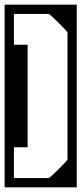

<svg xmlns="http://www.w3.org/2000/svg" viewBox="-40 -707 351 828"><path d="M-20 -258Q-20 -275 -20 -312.8Q-20 -350.5 -20 -399Q-20 -447.5 -20 -498Q-20 -548.5 -20 -591.2Q-20 -634 -20 -660.5Q-20 -687 -20 -687Q-20 -687 -20 -687Q-20 -687 -20 -687Q-20 -687 -20 -687Q-20 -687 -20 -687Q-20 -687 -4.8 -687Q10.5 -687 33 -687Q55.5 -687 78.5 -687Q101.5 -687 117.8 -687Q134 -687 136 -687Q136 -687 136 -687Q136 -687 136 -687Q136 -687 136 -687Q136 -687 136 -677Q136 -667 136 -657Q136 -647 136 -647Q136 -647 118.5 -647Q101 -647 78 -647Q55 -647 37.5 -647Q20 -647 20 -647Q20 -647 20 -647Q20 -647 20 -647Q20 -611 20 -585.5Q20 -560 20 -543.8Q20 -527.5 20 -518.2Q20 -509 20 -504.5Q20 -500 20 -499Q20 -498 20 -498Q20 -498 20 -498Q20 -498 20 -498Q20 -498 20 -498Q20 -498 20 -477.5Q20 -457 20 -425.2Q20 -393.5 20 -359.5Q20 -325.5 20 -297.8Q20 -270 20 -258ZM79 -514Q79 -514 79 -514Q79 -514 79 -514Q79 -514 79 -514Q79 -440.5 79 -382.8Q79 -325 79 -291.5Q79 -258 79 -258H-6L-7 -514Q-7 -514 6 -514Q19 -514 36 -514Q53 -514 66 -514Q79 -514 79 -514ZM291 -258Q284.5 -258 277.8 -258Q271 -258 264.2 -258Q257.5 -258 251 -258Q251 -270 251 -297.8Q251 -325.5 251 -359.5Q251 -393.5 251 -425.2Q251 -457 251 -477.5Q251 -498 251 -498Q251 -498 251 -498Q251 -498 251 -498Q251 -498 251 -498.8Q251 -499.5 251 -501.5Q251 -503.5 251 -508Q251 -512.5 251 -520.2Q251 -528 251 -539.5Q251 -551 251 -567Q251 -568.5 243.2 -577Q235.5 -585.5 224 -597.2Q212.5 -609 200.5 -620.5Q188.5 -632 180 -639.5Q171.5 -647 170 -647Q160 -647 149.5 -647Q139 -647 132 -647Q125 -647 125 -647Q125 -647 125 -653Q125 -659 125 -667Q125 -675 125 -681Q125 -687 125 -687Q125 -687 125 -687Q125 -687 125 -687Q125 -687 125 -687Q127 -687 144.2 -687Q161.5 -687 186 -687Q210.5 -687 234.5 -687Q258.5 -687 274.8 -687Q291 -687 291 -687Q291 -687 291 -687Q291 -687 291 -687Q291 -687 291 -687Q291 -687 291 -687Q291 -687 291 -660.5Q291 -634 291 -591.2Q291 -548.5 291 -498Q291 -447.5 291 -399Q291 -350.5 291 -312.8Q291 -275 291 -258ZM-20 -328H20Q20 -316 20 -288.2Q20 -260.5 20 -226.5Q20 -192.5 20 -160.8Q20 -129 20 -108.5Q20 -88 20 -88Q20 -88 20 -88Q20 -88 20 -88Q20 -88 20 -88Q20 -88 20 -87Q20 -86 20 -81.5Q20 -77 20 -67.8Q20 -58.5 20 -42.2Q20 -26 20 -0.8Q20 24.5 20 61Q20 61 20 61Q20 61 20 61Q20 61 37.5 61Q55 61 78 61Q101 61 118.5 61Q136 61 136 61Q136 61 136 71Q136 81 136 91Q136 101 136 101Q136 101 136 101Q136 101 136 101Q136 101 136 101Q134 101 117.8 101Q101.5 101 78.5 101Q55.5 101 33 101Q10.5 101 -4.8 101Q-20 101 -20 101Q-20 101 -20 101Q-20 101 -20 101Q-20 101 -20 101Q-20 101 -20 101Q-20 101 -20 74.5Q-20 48 -20 5.2Q-20 -37.5 -20 -88Q-20 -138.5 -20 -187Q-20 -235.5 -20 -273.2Q-20 -311 -20 -328ZM79 -72Q79 -72 66 -72Q53 -72 36 -72Q19 -72 6 -72Q-7 -72 -7 -72L-6 -328H79Q79 -328 79 -294.8Q79 -261.5 79 -203.5Q79 -145.5 79 -72Q79 -72 79 -72Q79 -72 79 -72Q79 -72 79 -72ZM291 -328Q291 -311 291 -273.2Q291 -235.5 291 -187Q291 -138.5 291 -88Q291 -37.5 291 5.2Q291 48 291 74.5Q291 101 291 101Q291 101 291 101Q291 101 291 101Q291 101 291 101Q291 101 291 101Q291 101 274.8 101Q258.5 101 234.5 101Q210.5 101 186 101Q161.5 101 144.2 101Q127 101 125 101Q125 101 125 101Q125 101 125 101Q125 101 125 101Q125 101 125 95Q125 89 125 81Q125 73 125 67Q125 61 125 61Q125 61 132 61Q139 61 149.5 61Q160 61 170 61Q171.5 61 180 53.5Q188.5 46 200.5 34.5Q212.5 23 224 11.2Q235.5 -0.5 243.2 -9Q251 -17.5 251 -19Q251 -35.5 251 -46.8Q251 -58 251 -65.8Q251 -73.5 251 -78Q251 -82.5 251 -84.5Q251 -86.5 251 -87.2Q251 -88 251 -88Q251 -88 251 -88Q251 -88 251 -88Q251 -88 251 -108.5Q251 -129 251 -160.8Q251 -192.5 251 -226.5Q251 -260.5 251 -288.2Q251 -316 251 -328Q257.5 -328 264.2 -328Q271 -328 277.8 -328Q284.5 -328 291 -328Z"/></svg>

Font: Honk
Style: Regular
Weight: 400
Designer: Noopur Datye & Yesha Goshar
Foundry: Ek Type
Version: Version 1.000